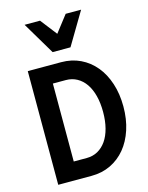

<svg xmlns="http://www.w3.org/2000/svg" viewBox="-140 -1057 880 1142"><g transform="rotate(-15 300.0 -485.5)"><path d="M73 0H277.9Q343 0 396.2 -25.5Q449.3 -51 487.5 -97Q525.7 -143 546.8 -207.5Q568 -272 568 -350Q568 -428 546.8 -492.5Q525.7 -557 487.5 -603Q449.3 -649 396.2 -674.5Q343 -700 277.9 -700H73ZM198 -110V-590H278Q315.6 -590 346.3 -573Q377 -556 398.5 -525Q420 -494 431.5 -449.6Q443 -405.2 443 -350.1Q443 -295 431.5 -250.5Q420 -206 398.4 -174.9Q376.7 -143.9 346.4 -126.9Q316 -110 278 -110ZM245 -771H355L474 -971H379L300 -869L221 -971H126Z"/></g></svg>

Font: CommitMonoV142 ExtLt
Style: Regular
Weight: 200
Monospace: yes
Designer: Eigil Nikolajsen
Foundry: Eigil Nikolajsen
Version: Version 1.142